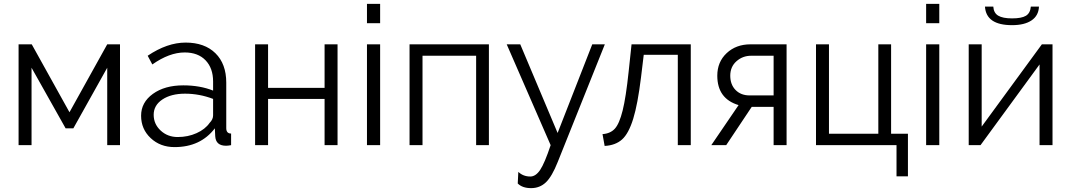

<svg xmlns="http://www.w3.org/2000/svg" viewBox="-20 -750 5534 992"><path d="M144 -521 339 -170 534 -521H600V0H534V-400L359 -87H319L143 -400V0H76V-521Z M882 10Q808 10 758.5 -36.5Q709 -83 709 -152Q709 -221 770 -265Q831 -309 927 -309Q1013 -309 1081 -282V-329Q1081 -398 1042 -438.5Q1003 -479 934 -479Q855 -479 767 -417L743 -462Q844 -530 939 -530Q1037 -530 1093 -475Q1149 -420 1149 -323V-88Q1149 -60 1174 -60V0Q1158 3 1148 3Q1095 3 1092 -46L1090 -87Q1016 10 882 10ZM898 -42Q951 -42 995.5 -62Q1040 -82 1063 -115Q1081 -133 1081 -154V-239Q1010 -266 936 -266Q864 -266 819 -236Q774 -206 774 -157Q774 -109 810 -75.5Q846 -42 898 -42Z M1365 -521V-296H1657V-521H1724V0H1657V-239H1365V0H1298V-521Z M1944 0H1876V-521H1944ZM1944 -630H1876V-730H1944Z M2506 -521V0H2440V-462H2163V0H2096V-521Z M2655 198 2658 138Q2683 162 2720 162Q2748 162 2771 127.5Q2794 93 2825 0L2598 -521H2668L2861 -63L3040 -521H3105L2862 86Q2832 162 2800.5 192Q2769 222 2724 222Q2679 222 2655 198Z M3104 4 3093 -57Q3134 -60 3157 -85.5Q3180 -111 3197 -179Q3214 -247 3228 -380L3243 -521H3549V0H3482V-467H3306L3292 -351Q3275 -212 3251.5 -136Q3228 -60 3194 -29.5Q3160 1 3104 4Z M3655 0 3796 -207Q3686 -240 3686 -359Q3686 -430 3734.5 -475.5Q3783 -521 3858 -521H4044V0H3977V-198H3864L3732 0ZM3853 -257H3977V-462H3861Q3817 -462 3785 -433.5Q3753 -405 3753 -359Q3753 -313 3780.5 -285Q3808 -257 3853 -257Z M4196 0V-521H4263V-59H4518V-521H4584V-59H4671V161H4612V0Z M4833 0H4765V-521H4833ZM4833 -630H4765V-730H4833Z M5306 -716H5348Q5346 -669 5309.5 -644.5Q5273 -620 5209 -620Q5075 -620 5069 -716H5112Q5114 -683 5137.5 -669Q5161 -655 5209 -655Q5258 -655 5280.5 -668.5Q5303 -682 5306 -716ZM5052 -521V-96L5363 -521H5418V0H5351V-417L5046 0H4985V-521Z"/></svg>

Font: Raleway
Style: Regular
Weight: 400
Designer: Matt McInerney, Pablo Impallari, Rodrigo Fuenzalida
Foundry: Matt McInerney, Pablo Impallari, Rodrigo Fuenzalida
Version: Version 1.000;PS 001.001;hotconv 1.0.56; ttfautohint (v1.5)